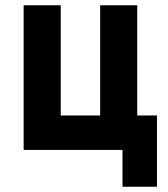

<svg xmlns="http://www.w3.org/2000/svg" viewBox="-20 -570 640 730"><path d="M445.8 140V0H69.9V-550H210.9V-131H360.8V-550H501.8V-131H576.8V140Z"/></svg>

Font: JetBrains Mono
Style: Regular
Weight: 400
Monospace: yes
Designer: Philipp Nurullin, Konstantin Bulenkov
Foundry: JetBrains
Version: Version 2.305